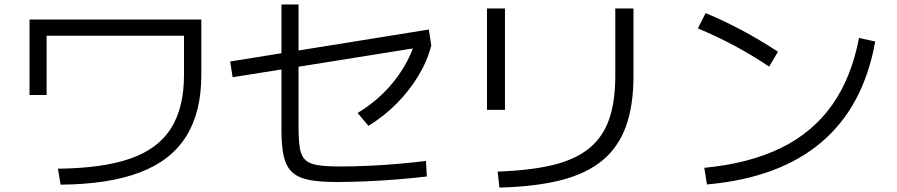

<svg xmlns="http://www.w3.org/2000/svg" viewBox="-20 -805 4040 865"><path d="M241 -45Q442 -47 567 -90.5Q692 -134 750.5 -227Q809 -320 809 -467V-644H190V-377H113V-717H887V-467Q887 -300 819 -191Q751 -82 611 -28.5Q471 25 253 27Z M1494 15Q1418 15 1370 5Q1322 -5 1295.5 -30Q1269 -55 1258.5 -100.5Q1248 -146 1248 -218V-785H1325V-232Q1325 -173 1331 -137.5Q1337 -102 1355.5 -84.5Q1374 -67 1411 -61Q1448 -55 1510 -55Q1573 -55 1639 -58Q1705 -61 1770.5 -66.5Q1836 -72 1899 -80L1903 -10Q1837 -2 1767 3.5Q1697 9 1628 12Q1559 15 1494 15ZM1028 -457 1017 -528 1912 -672 1923 -600ZM1591 -296Q1656 -335 1707.5 -386Q1759 -437 1796 -497Q1833 -557 1852 -622L1923 -600Q1905 -530 1864.5 -463Q1824 -396 1767 -338.5Q1710 -281 1640 -238Z M2222 -32Q2369 -37 2470.5 -61.5Q2572 -86 2634 -136.5Q2696 -187 2724 -267Q2752 -347 2752 -462V-767H2834V-463Q2834 -331 2800.5 -237Q2767 -143 2695 -83Q2623 -23 2508 6.5Q2393 36 2230 40ZM2174 -310V-767H2255V-310Z M3153 -49Q3354 -68 3497.5 -138Q3641 -208 3728.5 -331.5Q3816 -455 3850 -634L3923 -618Q3871 -326 3681 -164.5Q3491 -3 3165 26ZM3445 -505Q3366 -558 3286 -600.5Q3206 -643 3124 -677L3159 -746Q3243 -711 3323.5 -668Q3404 -625 3485 -572Z"/></svg>

Font: M PLUS 1 Code
Style: Regular
Weight: 400
Designer: Coji Morishita
Foundry: UNDERFOREST DESIGN
Version: Version 1.005